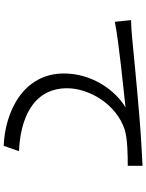

<svg xmlns="http://www.w3.org/2000/svg" viewBox="104 -870 792 1040"><g transform="rotate(90 500.0 -350.0)"><path d="M89 -664 98 -576C205 -598 475 -624 562 -634C471 -580 378 -455 378 -300C378 -79 587 19 770 26L799 -57C638 -63 458 -124 458 -318C458 -435 543 -585 684 -630C735 -645 822 -646 878 -646V-726C812 -723 719 -718 611 -709C429 -694 242 -675 177 -669C158 -667 127 -665 89 -664Z"/></g></svg>

Font: Source Han Sans CN Regular
Style: Regular
Weight: 400
Designer: Ryoko NISHIZUKA (kana & ideographs); Paul D. Hunt (Latin, Greek & Cyrillic); Wenlong ZHANG (bopomofo); Sandoll Communica
Foundry: Adobe Systems Incorporated
Version: Version 1.004;PS 1.004;hotconv 1.0.82;makeotf.lib2.5.63406